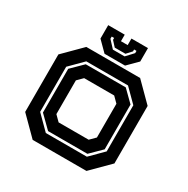

<svg xmlns="http://www.w3.org/2000/svg" viewBox="-158 -828 944 966"><g transform="rotate(30 314.0 -345.0)"><path d="M158 0 55 -103V-437L158 -540H470.5L573.5 -437V-103L470.5 0ZM198 -63H436.5L509.5 -136V-404L436.5 -477H194L120 -403V-141ZM203 -77 134 -145V-399L199 -463H431.5L495.5 -400V-140L431.5 -77ZM227 -141.5H401.5L432 -172V-368L401.5 -398.5H227L196.5 -368V-172ZM254.5 -556 198.5 -612V-690H294.5V-652H333.5V-690H429.5V-612L373.5 -556ZM280.5 -595H348.5L386.5 -636V-649H372.5V-638L345.5 -608.5H283.5L256.5 -638V-649H242.5V-636Z"/></g></svg>

Font: Tourney Thin
Style: Regular
Weight: 100
Designer: Tyler Finck
Foundry: Etcetera Type Co
Version: Version 1.015